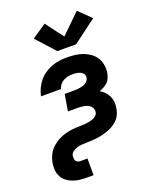

<svg xmlns="http://www.w3.org/2000/svg" viewBox="-178 -887 955 1191"><g transform="rotate(-20 300.0 -292.0)"><path d="M180 205Q157 205 134 202Q111 199 90.5 191Q70 183 53 169.5Q36 156 25.5 136.5Q15 117 13 94Q11 71 15 47Q17 34 21.5 20.5Q26 7 32.5 -6Q39 -19 48 -30.5Q57 -42 68 -51.5Q79 -61 91 -69Q103 -77 116.5 -83.5Q130 -90 143.5 -94.5Q157 -99 170.5 -102Q184 -105 197.5 -106.5Q211 -108 225 -109Q239 -110 252.5 -110Q266 -110 280 -111Q294 -112 307.5 -114Q321 -116 334.5 -120.5Q348 -125 360 -134.5Q372 -144 374 -158Q376 -169 372.5 -179.5Q369 -190 361.5 -197.5Q354 -205 344.5 -209.5Q335 -214 324.5 -216.5Q314 -219 302.5 -220Q291 -221 280 -221H214L232 -330H298Q308 -330 317.5 -331Q327 -332 336 -333.5Q345 -335 354.5 -338Q364 -341 372.5 -346.5Q381 -352 387 -360.5Q393 -369 394 -378Q397 -391 390 -402Q383 -413 371.5 -418.5Q360 -424 346.5 -426Q333 -428 320 -428Q305 -428 289.5 -425Q274 -422 259.5 -414.5Q245 -407 235 -394Q225 -381 221 -366H89Q94 -391 105 -415Q116 -439 133 -460Q150 -481 172.5 -496.5Q195 -512 219.5 -521.5Q244 -531 269.5 -534.5Q295 -538 320 -538Q347 -538 374 -535Q401 -532 425.5 -523Q450 -514 471 -499.5Q492 -485 506 -463.5Q520 -442 524.5 -415.5Q529 -389 525 -362Q522 -347 516 -331.5Q510 -316 498.5 -304.5Q487 -293 472 -285Q457 -277 442 -271Q459 -262 472.5 -248Q486 -234 494.5 -216.5Q503 -199 505 -178.5Q507 -158 503 -137Q501 -122 495.5 -107Q490 -92 481 -79Q472 -66 459.5 -55.5Q447 -45 433 -37Q419 -29 404 -23.5Q389 -18 374 -13.5Q359 -9 344 -6.5Q329 -4 314 -2.5Q299 -1 284 -0.5Q269 0 254 0.5Q239 1 224 2Q209 3 193.5 7.5Q178 12 164.5 22Q151 32 148 47Q147 56 147.5 65Q148 74 152 81Q156 88 164 91.5Q172 95 180 95H228V205ZM280 -595 169 -718 264 -782 352 -665 479 -789 559 -711 404 -595Z"/></g></svg>

Font: Iosevka Curly XBdExObl
Style: Regular
Weight: 800
Width: 7
Italic angle: -9°
Monospace: yes
Designer: Belleve Invis
Foundry: Belleve Invis
Version: Version 11.1.0; ttfautohint (v1.8.3)